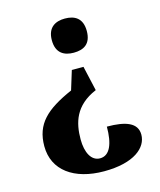

<svg xmlns="http://www.w3.org/2000/svg" viewBox="-110 -620 744 891"><g transform="rotate(-15 261.5 -174.0)"><path d="M286 -540C241 -540 202 -520 202 -458C202 -395 241 -376 286 -376C333 -376 370 -395 370 -458C370 -520 333 -540 286 -540ZM312 -301H256L228 -210C101 -154 41 -99 41 8C41 124 136 192 280 192C425 192 490 134 490 72C490 15 435 -5 345 -5C345 77 324 129 277 129C235 129 212 84 212 21C212 -59 233 -137 339 -182Z"/></g></svg>

Font: Noto Serif Tamil SemiCondensed ExtraBold
Style: Regular
Weight: 800
Width: 4
Designer: Indian Type Foundry, Tom Grace, and the Monotype Design Team
Foundry: Monotype Imaging Inc.
Version: Version 2.004